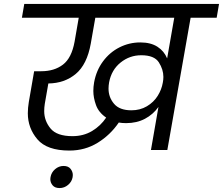

<svg xmlns="http://www.w3.org/2000/svg" viewBox="-20 -760 1130 973"><path d="M1090 -740 1078 -670H946L828 0H745L783 -218Q756 -180 714.5 -158Q673 -136 619 -136Q599 -136 582 -139Q539 -76 475 -36.5Q411 3 332 3Q218 3 169.5 -54Q121 -111 121 -186Q121 -213 126 -243L153 -399H189Q255 -399 299 -432.5Q343 -466 358 -549L379 -670H91L103 -740ZM347 -70Q403 -70 446.5 -96Q490 -122 518 -164Q480 -190 466.5 -227.5Q453 -265 453 -299Q453 -320 457 -343Q468 -403 502 -449Q536 -495 585.5 -520Q635 -545 691 -545Q744 -545 778 -523Q812 -501 827 -464L863 -670H463L440 -539Q421 -433 364 -385.5Q307 -338 225 -337L207 -234Q204 -215 204 -197Q204 -148 236 -109Q268 -70 347 -70ZM646 -201Q690 -201 724.5 -221.5Q759 -242 779 -274Q799 -306 805 -341Q808 -356 808 -370Q808 -408 785 -444Q762 -480 696 -480Q637 -480 591 -443Q545 -406 533 -343Q530 -326 530 -311Q530 -267 558 -234Q586 -201 646 -201ZM348 138Q344 161 325 177Q306 193 282 193Q258 193 246.5 179Q235 165 235 148Q235 143 236 138Q240 114 259 97.5Q278 81 302 81Q326 81 337.5 95.5Q349 110 349 127Q349 132 348 138Z"/></svg>

Font: Fz Poppins
Style: Italic
Weight: 400
Italic angle: -10°
Designer: Ninad Kale (Devanagari), Jonny Pinhorn (Latin)
Foundry: Indian Type Foundry
Version: Vit hóa bi Vntype.Com & FontZin.Com